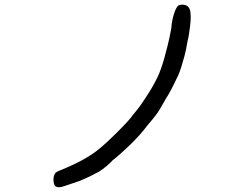

<svg xmlns="http://www.w3.org/2000/svg" viewBox="-20 -704 1040 817"><path d="M741.2 -681.6Q753.9 -686.5 769 -682.1Q784.2 -677.7 789.1 -659.2Q793.9 -637.7 789.1 -594.7Q784.2 -551.8 777.3 -525.4Q772.5 -495.1 765.6 -467.8Q751 -413.1 739.3 -385.7Q704.1 -310.5 686.5 -285.2Q671.9 -260.7 664.1 -246.1Q650.4 -219.7 608.4 -171.9Q578.1 -130.9 534.2 -88.4Q490.2 -45.9 460 -22.5Q434.6 4.9 401.4 26.4Q360.4 48.8 320.3 65.4Q266.6 84 253.9 87.9Q229.5 96.7 217.8 89.8Q210 85.9 208 68.8Q206.1 51.8 211.9 38.1Q214.8 32.2 218.8 29.3Q222.7 26.4 234.4 21.5Q340.8 -21.5 394.5 -64.5Q423.8 -86.9 478 -140.6Q532.2 -194.3 546.9 -216.8Q569.3 -242.2 593.8 -279.3Q613.3 -308.6 626 -330.1Q654.3 -378.9 665 -412.1Q677.7 -446.3 693.4 -510.7Q701.2 -541 709 -584Q710.9 -615.2 720.7 -646Q730.5 -676.8 741.2 -681.6Z"/></svg>

Font: JasonHandwriting4
Style: Regular
Weight: 400
Version: Version 1.01.21